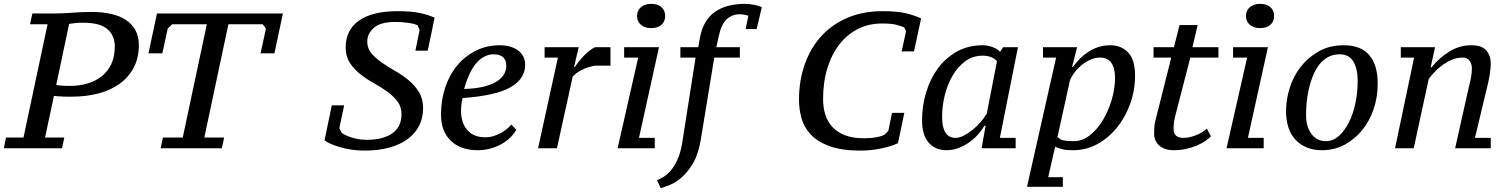

<svg xmlns="http://www.w3.org/2000/svg" viewBox="-41 -770 7828 997"><path d="M115 -644H206L81 -56H-10L-21 0H281L293 -56H193L239 -272C243.7 -271.3 250.5 -270.7 259.5 -270C268.5 -269.3 277.7 -268.8 287 -268.5C296.3 -268.2 305.2 -268 313.5 -268H332C382 -268 428.3 -273.7 471 -285C513.7 -296.3 550.5 -313.3 581.5 -336C612.5 -358.7 636.7 -386.7 654 -420C671.3 -453.3 680 -492 680 -536C680 -566 674 -591.8 662 -613.5C650 -635.2 633.3 -653 612 -667C590.7 -681 564.8 -691.3 534.5 -698C504.2 -704.7 470.7 -708 434 -708C401.3 -708 368.2 -706.7 334.5 -704C300.8 -701.3 269 -700 239 -700H127ZM251 -329 318 -646C327.3 -647.3 337.3 -648.7 348 -650C358.7 -651.3 373 -652 391 -652C449.7 -652 491.7 -640.8 517 -618.5C542.3 -596.2 555 -566.3 555 -529C555 -493 548.8 -462.2 536.5 -436.5C524.2 -410.8 507.3 -389.7 486 -373C464.7 -356.3 440 -344 412 -336C384 -328 354.7 -324 324 -324H307.5C300.5 -324 293.3 -324.3 286 -325C278.7 -325.7 271.8 -326.2 265.5 -326.5C259.2 -326.8 254.3 -327.7 251 -329Z M1111 0 1123 -56H1020L1145 -644H1323L1340 -622L1312 -493H1384L1428 -700H774L730 -493H802L830 -622L853 -644H1033L908 -56H805L793 0Z M1721 -104 1746 -223H1682L1644 -41C1652 -35 1662.8 -29 1676.5 -23C1690.2 -17 1706 -11.3 1724 -6C1742 -0.7 1761.8 3.7 1783.5 7C1805.2 10.3 1827.7 12 1851 12C1900.3 12 1944 6.7 1982 -4C2020 -14.7 2051.8 -29.7 2077.5 -49C2103.2 -68.3 2122.7 -91.5 2136 -118.5C2149.3 -145.5 2156 -175.7 2156 -209C2156 -241 2148.8 -268.7 2134.5 -292C2120.2 -315.3 2102.3 -335.8 2081 -353.5C2059.7 -371.2 2036.3 -387.2 2011 -401.5C1985.7 -415.8 1962.3 -430.5 1941 -445.5C1919.7 -460.5 1901.8 -476.5 1887.5 -493.5C1873.2 -510.5 1866 -530.7 1866 -554C1866 -582 1877.7 -606 1901 -626C1924.3 -646 1961 -656 2011 -656C2034.3 -656 2056.7 -654.5 2078 -651.5C2099.3 -648.5 2115.7 -644.3 2127 -639L2138 -614L2116 -507H2180L2198 -592C2200 -602.7 2202.2 -613.2 2204.5 -623.5C2206.8 -633.8 2208.7 -643 2210 -651C2211.3 -659 2212.7 -665.5 2214 -670.5L2216 -678C2194.7 -688 2169 -696.2 2139 -702.5C2109 -708.8 2071 -712 2025 -712C1936.3 -712 1869 -695.7 1823 -663C1777 -630.3 1754 -583.7 1754 -523C1754 -492.3 1761.2 -466 1775.5 -444C1789.8 -422 1807.7 -402.5 1829 -385.5C1850.3 -368.5 1873.7 -353 1899 -339C1924.3 -325 1947.7 -310.3 1969 -295C1990.3 -279.7 2008.2 -262.7 2022.5 -244C2036.8 -225.3 2044 -203 2044 -177C2044 -133.7 2028.2 -100.7 1996.5 -78C1964.8 -55.3 1920 -44 1862 -44C1849.3 -44 1836.5 -45 1823.5 -47C1810.5 -49 1798.2 -51.8 1786.5 -55.5C1774.8 -59.2 1764.3 -63.2 1755 -67.5C1745.7 -71.8 1738.7 -76 1734 -80Z M2640 -96 2614 -123C2608 -115.7 2600.2 -108 2590.5 -100C2580.8 -92 2570 -84.8 2558 -78.5C2546 -72.2 2533.5 -67 2520.5 -63C2507.5 -59 2494.3 -57 2481 -57C2439 -57 2407.2 -69.5 2385.5 -94.5C2363.8 -119.5 2353 -153 2353 -195C2353 -205.7 2353.7 -216.3 2355 -227C2356.3 -237.7 2358.3 -249 2361 -261C2476.3 -269 2559.3 -287.7 2610 -317C2660.7 -346.3 2686 -385 2686 -433C2686 -449.7 2682.7 -464.3 2676 -477C2669.3 -489.7 2660 -500.3 2648 -509C2636 -517.7 2622 -524.2 2606 -528.5C2590 -532.8 2573 -535 2555 -535C2509 -535 2467.2 -525.5 2429.5 -506.5C2391.8 -487.5 2359.7 -462 2333 -430C2306.3 -398 2285.7 -360 2271 -316C2256.3 -272 2249 -225 2249 -175C2249 -116.3 2266.2 -70.8 2300.5 -38.5C2334.8 -6.2 2380.7 10 2438 10C2462.7 10 2485.7 7 2507 1C2528.3 -5 2547.7 -13 2565 -23C2582.3 -33 2597.3 -44.3 2610 -57C2622.7 -69.7 2632.7 -82.7 2640 -96ZM2522 -488C2535.3 -488 2546.2 -486.3 2554.5 -483C2562.8 -479.7 2569.5 -475.2 2574.5 -469.5C2579.5 -463.8 2583 -457.5 2585 -450.5C2587 -443.5 2588 -436.3 2588 -429C2588 -393 2569.2 -364.3 2531.5 -343C2493.8 -321.7 2439.7 -310 2369 -308C2387.7 -372.7 2410 -418.8 2436 -446.5C2462 -474.2 2490.7 -488 2522 -488Z M3047 -429H3129V-525H3049C3031.7 -517 3013.3 -503.2 2994 -483.5C2974.7 -463.8 2958.3 -443.7 2945 -423H2940L2964 -525H2787V-471H2856L2753 0H2851L2933 -373C2943 -383 2953.3 -391.3 2964 -398C2974.7 -404.7 2985 -410 2995 -414C3005 -418 3014.5 -421.2 3023.5 -423.5C3032.5 -425.8 3040.3 -427.7 3047 -429Z M3200 -471H3273L3166 0H3359V-54H3277L3381 -525H3200ZM3267 -687C3267 -667.7 3273.8 -652.3 3287.5 -641C3301.2 -629.7 3318.7 -624 3340 -624C3362.7 -624 3380.5 -629.7 3393.5 -641C3406.5 -652.3 3413 -667.7 3413 -687C3413 -706.3 3406.5 -721.7 3393.5 -733C3380.5 -744.3 3362.7 -750 3340 -750C3318.7 -750 3301.2 -744.3 3287.5 -733C3273.8 -721.7 3267 -706.3 3267 -687Z M3571 -471 3501 -25C3495 9.7 3486.7 38.3 3476 61C3465.3 83.7 3453.7 102.2 3441 116.5C3428.3 130.8 3415.8 141.7 3403.5 149C3391.2 156.3 3380.3 162 3371 166L3390 207C3402 203.7 3418 198 3438 190C3458 182 3478.5 168.8 3499.5 150.5C3520.5 132.2 3540.2 107.3 3558.5 76C3576.8 44.7 3590 4.3 3598 -45L3668 -471H3801V-525H3679L3690 -577C3699.3 -621.7 3713.5 -652.7 3732.5 -670C3751.5 -687.3 3773.7 -696 3799 -696C3806.3 -696 3814 -695.3 3822 -694C3830 -692.7 3837.7 -690.7 3845 -688L3831 -619H3888L3915 -733C3903 -738.3 3888.7 -742.5 3872 -745.5C3855.3 -748.5 3840.7 -750 3828 -750C3798 -750 3770 -746.8 3744 -740.5C3718 -734.2 3694.7 -724 3674 -710C3653.3 -696 3636.2 -677.7 3622.5 -655C3608.8 -632.3 3599 -604.3 3593 -571L3585 -525H3492V-471Z M4591 -184 4572 -91 4554 -72C4544.7 -66 4530.2 -61.2 4510.5 -57.5C4490.8 -53.8 4469 -52 4445 -52C4407 -52 4374.5 -57.2 4347.5 -67.5C4320.5 -77.8 4298.5 -92.2 4281.5 -110.5C4264.5 -128.8 4252.2 -150.3 4244.5 -175C4236.8 -199.7 4233 -226.3 4233 -255C4233 -314.3 4240.5 -368.2 4255.5 -416.5C4270.5 -464.8 4291.5 -506.2 4318.5 -540.5C4345.5 -574.8 4377.7 -601.3 4415 -620C4452.3 -638.7 4493.7 -648 4539 -648C4573.7 -648 4599.7 -645.5 4617 -640.5C4634.3 -635.5 4646.7 -631.3 4654 -628L4664 -608L4641 -503H4705L4742 -674C4718.7 -685.3 4691.8 -694.5 4661.5 -701.5C4631.2 -708.5 4591.7 -712 4543 -712C4475 -712 4414.2 -700.7 4360.5 -678C4306.8 -655.3 4261.3 -623.5 4224 -582.5C4186.7 -541.5 4158 -492.8 4138 -436.5C4118 -380.2 4108 -318.7 4108 -252C4108 -219.3 4112.3 -187.3 4121 -156C4129.7 -124.7 4145.7 -96.5 4169 -71.5C4192.3 -46.5 4224.8 -26.3 4266.5 -11C4308.2 4.3 4361.7 12 4427 12C4443.7 12 4461 11.2 4479 9.5C4497 7.8 4514.7 5.2 4532 1.5C4549.3 -2.2 4565.8 -6.3 4581.5 -11C4597.2 -15.7 4610.7 -21 4622 -27L4655 -184Z M4921 -54C4874.3 -54 4851 -90.7 4851 -164C4851 -200.7 4855.7 -237.8 4865 -275.5C4874.3 -313.2 4888 -347.3 4906 -378C4924 -408.7 4946 -433.5 4972 -452.5C4998 -471.5 5028 -481 5062 -481C5078.7 -481 5093.5 -478.3 5106.5 -473C5119.5 -467.7 5129.3 -460.7 5136 -452L5083 -180C5074.3 -165.3 5063.5 -150.5 5050.5 -135.5C5037.5 -120.5 5023.5 -107 5008.5 -95C4993.5 -83 4978.3 -73.2 4963 -65.5C4947.7 -57.8 4933.7 -54 4921 -54ZM5071 -117H5077L5056 0H5233V-54H5151L5245 -525H5168L5152 -501C5144.7 -509.7 5132.5 -517.5 5115.5 -524.5C5098.5 -531.5 5080.7 -535 5062 -535C5011.3 -535 4966.5 -524 4927.5 -502C4888.5 -480 4855.7 -450.8 4829 -414.5C4802.3 -378.2 4782 -336.7 4768 -290C4754 -243.3 4747 -195.3 4747 -146C4747 -94 4758.5 -55 4781.5 -29C4804.5 -3 4835 10 4873 10C4897.7 10 4920.7 5.5 4942 -3.5C4963.3 -12.5 4982.5 -23.5 4999.5 -36.5C5016.5 -49.5 5031 -63.3 5043 -78C5055 -92.7 5064.3 -105.7 5071 -117Z M5402 150 5438 -8C5445.3 -4.7 5452.2 -2 5458.5 0C5464.8 2 5471.3 3.8 5478 5.5C5484.7 7.2 5492.3 8.3 5501 9C5509.7 9.7 5520 10 5532 10C5576.7 10 5618.5 -0.7 5657.5 -22C5696.5 -43.3 5730.5 -72 5759.5 -108C5788.5 -144 5811.3 -185.3 5828 -232C5844.7 -278.7 5853 -327.3 5853 -378C5853 -432.7 5841 -472.5 5817 -497.5C5793 -522.5 5762.3 -535 5725 -535C5703 -535 5682.5 -532 5663.5 -526C5644.5 -520 5626.8 -511.7 5610.5 -501C5594.2 -490.3 5579.3 -478.2 5566 -464.5C5552.7 -450.8 5540.7 -436.7 5530 -422H5526L5552 -525H5375V-471H5443L5292 200H5478V150ZM5672 -471C5697.3 -471 5716.5 -462 5729.5 -444C5742.5 -426 5749 -400.3 5749 -367C5749 -329 5743.2 -290.3 5731.5 -251C5719.8 -211.7 5704.3 -176.2 5685 -144.5C5665.7 -112.8 5643.2 -87 5617.5 -67C5591.8 -47 5564.7 -37 5536 -37C5523.3 -37 5512.7 -37.3 5504 -38C5495.3 -38.7 5487.8 -39.7 5481.5 -41C5475.2 -42.3 5469.5 -44.5 5464.5 -47.5C5459.5 -50.5 5454.7 -54 5450 -58L5515 -353C5519.7 -365 5527 -377.8 5537 -391.5C5547 -405.2 5558.8 -417.8 5572.5 -429.5C5586.2 -441.2 5601.5 -451 5618.5 -459C5635.5 -467 5653.3 -471 5672 -471Z M5949 -525V-471H6041L5959 -145C5955.7 -132.3 5953.7 -120.2 5953 -108.5C5952.3 -96.8 5952 -85.7 5952 -75C5952 -50.3 5961 -30 5979 -14C5997 2 6022.3 10 6055 10C6076.3 10 6097 7.8 6117 3.5C6137 -0.8 6155.3 -6.5 6172 -13.5C6188.7 -20.5 6203.5 -28.3 6216.5 -37C6229.5 -45.7 6239.7 -54 6247 -62L6226 -102C6208.7 -86.7 6188.7 -74.8 6166 -66.5C6143.3 -58.2 6123 -54 6105 -54C6070.3 -54 6053 -69.3 6053 -100C6053 -111.3 6053.7 -122.3 6055 -133C6056.3 -143.7 6058.7 -155.7 6062 -169L6140 -471H6286V-525H6151L6178 -640H6084L6055 -525Z M6362 -471H6435L6328 0H6521V-54H6439L6543 -525H6362ZM6429 -687C6429 -667.7 6435.8 -652.3 6449.5 -641C6463.2 -629.7 6480.7 -624 6502 -624C6524.7 -624 6542.5 -629.7 6555.5 -641C6568.5 -652.3 6575 -667.7 6575 -687C6575 -706.3 6568.5 -721.7 6555.5 -733C6542.5 -744.3 6524.7 -750 6502 -750C6480.7 -750 6463.2 -744.3 6449.5 -733C6435.8 -721.7 6429 -706.3 6429 -687Z M6637 -195C6637 -128.3 6654 -77.5 6688 -42.5C6722 -7.5 6767.3 10 6824 10C6867.3 10 6906.7 0.3 6942 -19C6977.3 -38.3 7007.7 -63.7 7033 -95C7058.3 -126.3 7078 -162.7 7092 -204C7106 -245.3 7113 -289 7113 -335C7113 -400.3 7098.3 -450 7069 -484C7039.7 -518 6996 -535 6938 -535C6887.3 -535 6843.2 -524.2 6805.5 -502.5C6767.8 -480.8 6736.5 -453.7 6711.5 -421C6686.5 -388.3 6667.8 -351.8 6655.5 -311.5C6643.2 -271.2 6637 -232.3 6637 -195ZM6916 -488C6948 -488 6971.5 -475.5 6986.5 -450.5C7001.5 -425.5 7009 -392.3 7009 -351C7009 -311.7 7005.2 -273.3 6997.5 -236C6989.8 -198.7 6978.8 -165.5 6964.5 -136.5C6950.2 -107.5 6932.8 -83.7 6912.5 -65C6892.2 -46.3 6869.3 -37 6844 -37C6812 -37 6786.8 -49.7 6768.5 -75C6750.2 -100.3 6741 -132.3 6741 -171C6741 -191.7 6742 -213.5 6744 -236.5C6746 -259.5 6749.7 -282.8 6755 -306.5C6760.3 -330.2 6767.3 -352.8 6776 -374.5C6784.7 -396.2 6795.3 -415.5 6808 -432.5C6820.7 -449.5 6836 -463 6854 -473C6872 -483 6892.7 -488 6916 -488Z M7582 -299 7515 0H7613H7700V-54H7618L7681 -317C7686.3 -337 7690.8 -358.7 7694.5 -382C7698.2 -405.3 7700 -424.7 7700 -440C7700 -468 7692.2 -490.8 7676.5 -508.5C7660.8 -526.2 7635 -535 7599 -535C7559 -535 7521.7 -524.5 7487 -503.5C7452.3 -482.5 7421 -455 7393 -421H7388L7411 -525H7233V-471H7302L7203 0H7300L7378 -360C7384.7 -369.3 7393.8 -380.3 7405.5 -393C7417.2 -405.7 7430.7 -417.8 7446 -429.5C7461.3 -441.2 7478.2 -451 7496.5 -459C7514.8 -467 7534 -471 7554 -471C7570 -471 7582 -465.5 7590 -454.5C7598 -443.5 7602 -430.3 7602 -415C7602 -397 7600 -378.5 7596 -359.5C7592 -340.5 7587.3 -320.3 7582 -299Z"/></svg>

Font: PT Serif Caption
Style: Italic
Weight: 400
Italic angle: -12°
Designer: A.Korolkova, O.Umpeleva, V.Yefimov
Foundry: ParaType Ltd
Version: Version 1.000W OFL